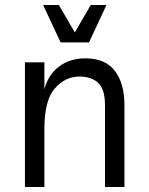

<svg xmlns="http://www.w3.org/2000/svg" viewBox="-20 -750 599 770"><path d="M298 -443Q242 -443 200 -395.5Q158 -348 158 -233L153 -349Q153 -393 173 -431.5Q193 -470 231.5 -493Q270 -516 323 -516Q402 -516 440.5 -466Q479 -416 479 -329V0H401V-329Q401 -392 374 -417.5Q347 -443 298 -443ZM80 -500H158V0H80ZM153 -730H216L280 -620L344 -730H407L337 -580H223Z"/></svg>

Font: Uncut Sans VF
Style: Regular
Weight: 400
Designer: Kasper Nordkvist
Foundry: Uncut Type
Version: Version 1.100;FEAKit 1.0